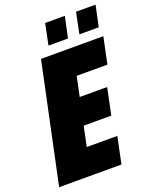

<svg xmlns="http://www.w3.org/2000/svg" viewBox="-177 -955 842 1045"><g transform="rotate(-20 244.0 -433.0)"><path d="M127 -690H488L456 -537H278L254 -423H413L381 -269H221L197 -154H374L342 0H-19ZM215 -866H329L303 -744H190ZM394 -866H507L481 -744H369Z"/></g></svg>

Font: Decalotype Black Italic
Style: Regular
Weight: 900
Italic angle: -12°
Designer: Alfredo Marco Pradil
Foundry: Alfredo Marco Pradil
Version: Version 1.0